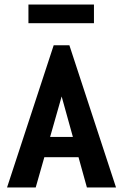

<svg xmlns="http://www.w3.org/2000/svg" viewBox="-20 -824 540 844"><path d="M370 -133H121L137 -222H351ZM251 -400 137 0H11L216 -625H285L490 0H362ZM105 -722V-804H393V-722Z"/></svg>

Font: Inconsolata ExtraBold
Style: Regular
Weight: 800
Designer: Raph Levien, Cyreal, Brenton Simpson
Foundry: Raph Levien, Cyreal, Google
Version: Version 3.001